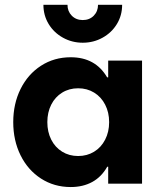

<svg xmlns="http://www.w3.org/2000/svg" viewBox="-20 -752 660 786"><path d="M426.8 -252Q426.8 -292 410.4 -323.7Q394 -355.5 365.2 -373Q336.4 -390.6 299.8 -390.6Q263.2 -390.6 234.4 -372.8Q205.6 -355 189.7 -323.5Q173.8 -292 173.8 -252Q173.8 -211.9 189.7 -180.4Q205.6 -148.9 234.4 -131.1Q263.2 -113.3 299.8 -113.3Q336.4 -113.3 365.2 -130.9Q394 -148.4 410.4 -180.2Q426.8 -211.9 426.8 -252ZM422.9 0V-69.3H418.9Q395.5 -27.8 357.7 -7.1Q319.8 13.7 269.5 13.7Q201.7 13.7 147.9 -21Q94.2 -55.7 64.2 -116.2Q34.2 -176.8 34.2 -252Q34.2 -327.1 64.2 -387.7Q94.2 -448.2 147.9 -482.9Q201.7 -517.6 269.5 -517.6Q370.6 -517.6 418.5 -435.5H422.9V-503.9H561.5V0ZM318.8 -577.1Q274.9 -577.1 237.8 -597.7Q200.7 -618.2 179.2 -653.6Q157.7 -689 157.7 -732.4H256.3Q256.3 -705.6 273.9 -687.7Q291.5 -669.9 318.8 -669.9Q346.2 -669.9 363.8 -687.7Q381.3 -705.6 381.3 -732.4H480Q480 -689 458.5 -653.6Q437 -618.2 399.9 -597.7Q362.8 -577.1 318.8 -577.1Z"/></svg>

Font: Wanted Sans
Style: Bold
Weight: 700
Designer: Original Design by Kil Hyung-jin and Kang Hanbin, Wanted Lab, Inc; Hangeul from Source Han Sans by Jang Soo-young and Ka
Foundry: Wanted Lab, Inc.
Version: Version 1.000